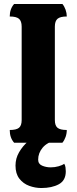

<svg xmlns="http://www.w3.org/2000/svg" viewBox="-20 -718 385 966"><path d="M51 0Q29 -25 29 -64Q62 -64 75.5 -75Q89 -86 89 -114V-584Q89 -612 75.5 -623.5Q62 -635 29 -635Q29 -673 51 -698H294Q304 -686 310 -669Q316 -652 316 -635Q283 -635 269.5 -623.5Q256 -612 256 -584V-114Q256 -86 269.5 -75Q283 -64 316 -64Q316 -46 310 -29Q304 -12 294 0ZM188 228Q157 228 127 217Q97 206 77.5 181Q58 156 58 115Q58 79 76 48Q94 17 121 -6.5Q148 -30 176 -44Q204 -58 225 -60Q246 -62 251 -49L263 -13Q217 -2 194.5 25Q172 52 172 85Q172 107 192 115.5Q212 124 235 124Q256 124 275 118.5Q294 113 303 106Q308 113 309.5 124Q311 135 311 144Q311 190 276 209Q241 228 188 228Z"/></svg>

Font: Calistoga
Style: Regular
Weight: 400
Designer: Yvonne Schuttler, Eben Sorkin
Foundry: www.sorkintype.com
Version: Version 1.010; ttfautohint (v1.8.4.7-5d5b)